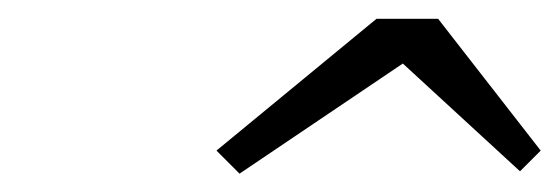

<svg xmlns="http://www.w3.org/2000/svg" viewBox="-20 -790 594 204"><path d="M408 -722.5 234.5 -605.5 210 -630 380 -770H445.5L554.5 -630L532.5 -608Z"/></svg>

Font: Bodoni* 06pt
Style: Bold Italic
Weight: 700
Italic angle: -13°
Version: Version 2.3